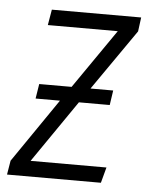

<svg xmlns="http://www.w3.org/2000/svg" viewBox="-60 -560 460 597"><g transform="rotate(5 170.5 -261.5)"><path d="M356.9 -522.9 351.1 -479 219.2 -289.1H290L283.2 -243.2H187L53.2 -48.8H290L276.9 0H-16.1L-8.8 -43.9L127.9 -243.2H51.8L59.1 -289.1H160.2L288.1 -474.1H69.8L78.1 -522.9Z"/></g></svg>

Font: Fira Sans Compressed Light
Style: Italic
Weight: 300
Width: 3
Italic angle: -8°
Designer: Carrois Corporate & Edenspiekermann AG
Foundry: Carrois Corporate GbR & Edenspiekermann AG
Version: Version 4.203;PS 004.203;hotconv 1.0.88;makeotf.lib2.5.64775